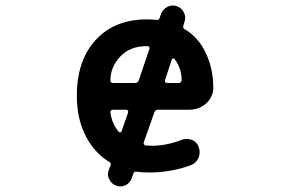

<svg xmlns="http://www.w3.org/2000/svg" viewBox="-20 -627 1040 687"><path d="M395.5 37.1Q378.9 31.2 371.1 14.6Q366.2 5.9 366.2 -3.9Q366.2 -11.7 369.1 -18.6L376 -36.1Q377.9 -43 372.1 -46.9Q320.3 -78.1 289.1 -135.7Q254.9 -199.2 254.9 -283.2Q254.9 -411.1 322.8 -484.4Q390.6 -557.6 504.9 -557.6Q526.4 -557.6 541 -555.7Q547.9 -554.7 550.8 -561.5L556.6 -578.1Q563.5 -594.7 579.1 -602.5Q588.9 -607.4 598.6 -607.4Q605.5 -607.4 613.3 -604.5Q629.9 -598.6 637.7 -583Q642.6 -573.2 642.6 -563.5Q642.6 -556.6 640.6 -549.8L635.7 -534.2Q633.8 -527.3 639.6 -523.4Q689.5 -494.1 715.8 -438.5Q743.2 -380.9 743.2 -313.5Q743.2 -282.2 719.7 -258.8Q693.4 -234.4 657.2 -234.4H544.9Q535.2 -234.4 532.2 -224.6L494.1 -117.2Q493.2 -114.3 495.1 -110.8Q497.1 -107.4 501 -106.4Q511.7 -105.5 524.4 -105.5Q576.2 -105.5 630.9 -127Q639.6 -129.9 648.4 -129.9Q658.2 -129.9 668 -126Q685.5 -118.2 691.4 -99.6Q694.3 -90.8 694.3 -83Q694.3 -71.3 689.5 -60.5Q680.7 -42 661.1 -35.2Q589.8 -9.8 514.6 -9.8Q489.3 -9.8 467.8 -12.7Q460 -13.7 458 -7.8L451.2 10.7Q445.3 28.3 428.7 36.1Q419.9 40 411.1 40Q403.3 40 395.5 37.1ZM383.8 -234.4Q379.9 -234.4 377 -231.4Q374 -228.5 375 -224.6Q380.9 -182.6 405.3 -155.3Q407.2 -153.3 409.2 -153.3Q410.2 -153.3 411.1 -153.3Q414.1 -154.3 415 -157.2L438.5 -224.6Q439.5 -228.5 437.5 -231.4Q435.5 -234.4 431.6 -234.4ZM620.1 -330.1Q624 -330.1 627 -333Q629.9 -335.9 629.9 -339.8Q629.9 -382.8 604.5 -416Q602.5 -418 599.1 -417.5Q595.7 -417 594.7 -414.1L570.3 -339.8Q569.3 -335.9 571.3 -333Q573.2 -330.1 577.1 -330.1ZM463.9 -330.1Q473.6 -330.1 476.6 -339.8L514.6 -452.1Q516.6 -455.1 514.2 -458.5Q511.7 -461.9 508.8 -461.9Q506.8 -461.9 504.9 -461.9Q445.3 -461.9 410.2 -424.8Q375 -386.7 375 -338.9Q375 -335.9 377 -333Q379.9 -330.1 383.8 -330.1Z"/></svg>

Font: Rounded-X Mgen+ 1m medium
Style: Regular
Weight: 500
Designer: [Source Han Sans]
Ryoko NISHIZUKA  (kana & ideographs); Paul D. Hunt (Latin, Greek & Cyrillic); Wenlong ZHANG  (bopomofo
Version: Version 1.059.20150602